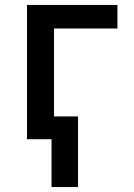

<svg xmlns="http://www.w3.org/2000/svg" viewBox="-20 -562 540 775"><path d="M89 0H188V193H295V-92H198V-447H454V-542H89Z"/></svg>

Font: Noto Sans Mono ExtraCondensed SemiBold
Style: Regular
Weight: 600
Width: 2
Designer: Monotype Design Team
Foundry: Monotype Imaging Inc.
Version: Version 2.014